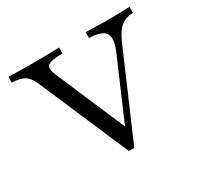

<svg xmlns="http://www.w3.org/2000/svg" viewBox="-127 -727 923 889"><g transform="rotate(-30 334.5 -282.5)"><path d="M324.2 5.6 118.5 -472.6Q103.2 -509.7 79.8 -524.2Q56.5 -538.7 12.9 -539.5V-571Q33.9 -570.2 66.9 -569.4Q100 -568.5 141.1 -568.5Q191.1 -568.5 227.4 -569.4Q263.7 -570.2 283.9 -571V-539.5Q241.1 -538.7 220.6 -532.7Q200 -526.6 198 -512.1Q196 -497.6 207.3 -471L371.8 -87.1L354.8 -76.6L500 -413.7Q519.4 -458.1 518.5 -485.1Q517.7 -512.1 495.2 -525.4Q472.6 -538.7 425.8 -539.5V-571Q446.8 -570.2 469 -569.8Q491.1 -569.4 514.1 -569Q537.1 -568.5 560.5 -568.5Q584.7 -568.5 607.7 -569.4Q630.6 -570.2 660.5 -571V-539.5Q632.3 -537.9 612.5 -528.2Q592.7 -518.5 577.8 -498.8Q562.9 -479 548.4 -446.8L353.2 5.6Z"/></g></svg>

Font: Playfair 12pt
Style: Regular
Weight: 400
Designer: Claus Eggers Sørensen
Foundry: Claus Eggers Sørensen
Version: Version 2.000;gftools[0.9.28]